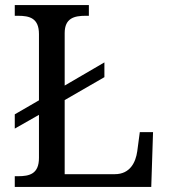

<svg xmlns="http://www.w3.org/2000/svg" viewBox="-20 -734 663 754"><path d="M38 0H574L581 -215H529L519 -140C513 -97 491 -50 431 -50H234V-341L390 -431V-489L234 -398V-604C234 -663 272 -672 316 -672H329V-714H38V-672H51C96 -672 133 -663 133 -600V-340L38 -285V-229L133 -283V-114C133 -51 96 -42 51 -42H38Z"/></svg>

Font: Noto Fangsong KSS Vertical
Style: Regular
Weight: 400
Designer: LIU Zhao, ZHANG Congyu, Kushim JIANG
Foundry: Guyu Beijing Co. Ltd.
Version: Version 1.000;November 16, 2022;FontCreator 11.5.0.2427 64-b